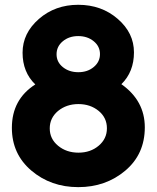

<svg xmlns="http://www.w3.org/2000/svg" viewBox="-20 -767 650 797"><path d="M368.9 -595.9Q342.8 -617.2 304.7 -617.2Q266.6 -617.2 240.7 -595.7Q214.8 -574.2 214.8 -541.7Q214.8 -509.3 241 -488.3Q267.1 -467.3 305.2 -467.3Q343.3 -467.3 369.1 -488.8Q395 -510.3 395 -542.5Q395 -574.7 368.9 -595.9ZM423.8 -234.4Q423.8 -278.3 389.6 -306.6Q355 -335 305.4 -335Q255.9 -335 220.7 -306.2Q186.5 -277.3 186.5 -233.9Q186.5 -190.4 221.2 -161.9Q255.9 -133.3 305.7 -133.3Q355.5 -133.3 389.6 -162.1Q423.8 -190.9 423.8 -234.4ZM109.9 -59.1Q29.3 -127.9 29.3 -236.3Q29.3 -354.5 126.5 -416.5Q73.7 -467.3 73.7 -548.3Q73.7 -629.4 141.6 -688.5Q209 -747.1 304.7 -747.1Q401.4 -747.1 468.8 -688.5Q536.1 -630.4 536.1 -549.6Q536.1 -468.8 483.9 -417.5Q581.1 -349.1 581.1 -238.3Q581.1 -127 500 -58.6Q418.9 9.8 304.9 9.8Q190.9 9.8 109.9 -59.1Z"/></svg>

Font: Nova Round
Style: Bold
Weight: 700
Designer: Wojciech Kalinowski "wmk69" (wmk69@o2.pl)
Foundry: Wojciech Kalinowski "wmk69" (wmk69@o2.pl)
Version: Version 3.1.0; 2021-05-23